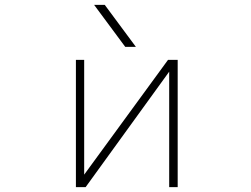

<svg xmlns="http://www.w3.org/2000/svg" viewBox="-20 -772 1040 794"><path d="M498 -578.1 369.1 -752H413.1L542 -578.1ZM679.7 -475.6 334 2H293.9V-524.4H328.1V-49.8L674.8 -524.4H714.8V2H679.7Z"/></svg>

Font: Gen Shin Gothic Monospace ExtraLight
Style: Regular
Weight: 200
Designer: [Source Han Sans]
Ryoko NISHIZUKA  (kana & ideographs); Paul D. Hunt (Latin, Greek & Cyrillic); Wenlong ZHANG  (bopomofo
Version: Version 1.002.20150607